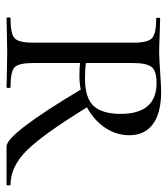

<svg xmlns="http://www.w3.org/2000/svg" viewBox="17 -528 511 585"><g transform="rotate(90 272.5 -235.5)"><path d="M543 -12Q545 -12 545 -6Q545 0 543 0H426Q388 0 253 -226Q234 -222 211 -222Q185 -222 172 -224V-81Q172 -37 185 -24.5Q198 -12 246 -12Q248 -12 248 -6Q248 0 246 0Q233 0 198 -1Q163 -2 140 -2Q120 -2 84.5 -1Q49 0 35 0Q33 0 33 -6Q33 -12 35 -12Q83 -12 96.5 -24.5Q110 -37 110 -81V-387Q110 -430 96.5 -443Q83 -456 36 -456Q34 -456 34 -462Q34 -468 36 -468Q49 -468 84.5 -466.5Q120 -465 140 -465Q158 -465 200 -468Q242 -471 259 -471Q324 -471 358 -446Q392 -421 392 -374Q392 -334 369 -300Q346 -266 307 -245Q390 -110 439 -61Q488 -12 543 -12ZM172 -242Q190 -239 218 -239Q280 -239 303.5 -266Q327 -293 327 -347Q327 -457 233 -457Q195 -457 183.5 -441Q172 -425 172 -385Z"/></g></svg>

Font: Cormorant SC
Style: Regular
Weight: 400
Designer: Christian Thalmann (Catharsis Fonts)
Version: Version 1.000;PS 002.000;hotconv 1.0.88;makeotf.lib2.5.64775